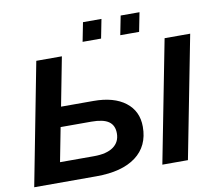

<svg xmlns="http://www.w3.org/2000/svg" viewBox="-90 -959 1196 1064"><g transform="rotate(-10 508.5 -427.0)"><path d="M739 0 873 -688H1017L883 0ZM424 -414Q539 -414 604 -364Q669 -314 669 -226Q669 -117 590.5 -58.5Q512 0 369 0H18L151 -688H295L242 -414ZM183 -112H374Q446 -112 483.5 -139Q521 -166 521 -215Q521 -260 490.5 -281.5Q460 -303 393 -303H220ZM634 -747 655 -854H761L740 -747ZM422 -747 443 -854H547L526 -747Z"/></g></svg>

Font: Libra Sans Modern
Style: Bold Italic
Weight: 700
Italic angle: -12°
Foundry: Stefan Peev, Context Ltd
Version: Version 1.000